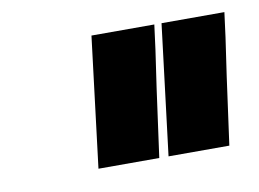

<svg xmlns="http://www.w3.org/2000/svg" viewBox="-42 -791 496 367"><g transform="rotate(-10 206.0 -607.5)"><path d="M259 -612 241 -481H123L154 -734H276Q272 -699 259 -612ZM395 -612 377 -481H259L290 -734H412Q408 -699 395 -612Z"/></g></svg>

Font: Josefin Sans
Style: Bold Italic
Weight: 700
Italic angle: -7°
Designer: Santiago Orozco
Foundry: Typemade
Version: Version 2.000